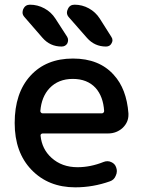

<svg xmlns="http://www.w3.org/2000/svg" viewBox="-20 -803 602 811"><path d="M160.2 -239.3Q156.2 -239.3 153.3 -236.3Q150.4 -233.4 151.4 -229.5Q157.2 -172.9 197.3 -136.7Q241.2 -96.7 307.6 -96.7Q362.3 -96.7 418 -119.1Q425.8 -122.1 433.6 -122.1Q442.4 -122.1 450.2 -118.2Q465.8 -111.3 470.7 -95.7Q473.6 -87.9 473.6 -80.1Q473.6 -70.3 468.8 -60.5Q461.9 -43 444.3 -37.1Q373 -11.7 297.9 -11.7Q184.6 -11.7 113.3 -85.4Q42 -159.2 42 -283.2Q42 -410.2 108.4 -482.9Q174.8 -555.7 288.1 -555.7Q399.4 -555.7 460.9 -486.3Q514.6 -427.7 522.5 -324.2Q522.5 -321.3 522.5 -317.4Q522.5 -287.1 499 -263.7Q472.7 -239.3 436.5 -239.3ZM150.4 -334Q150.4 -330.1 153.3 -327.1Q156.2 -324.2 160.2 -324.2H410.2Q414.1 -324.2 417 -327.1Q419.9 -330.1 419.9 -334Q416 -395.5 383.8 -431.6Q348.6 -469.7 287.6 -469.7Q226.6 -469.7 189.5 -430.7Q155.3 -394.5 150.4 -334ZM294.9 -783.2Q327.1 -783.2 355.5 -767.6Q383.8 -752 401.4 -724.6L450.2 -647.5Q455.1 -640.6 455.1 -632.8Q455.1 -627 451.2 -620.1Q444.3 -606.4 427.7 -606.4Q379.9 -606.4 347.7 -642.6L270.5 -730.5Q262.7 -739.3 262.7 -750Q262.7 -756.8 266.6 -764.6Q274.4 -783.2 294.9 -783.2ZM106.4 -783.2Q138.7 -783.2 167.5 -767.6Q196.3 -752 213.9 -724.6L263.7 -647.5Q267.6 -640.6 267.6 -633.8Q267.6 -627 264.6 -620.1Q256.8 -606.4 240.2 -606.4Q191.4 -606.4 159.2 -643.6L83 -731.4Q75.2 -740.2 75.2 -750Q75.2 -756.8 78.1 -764.6Q86.9 -783.2 106.4 -783.2Z"/></svg>

Font: Gen Jyuu GothicX Medium
Style: Regular
Weight: 500
Designer: Ryoko NISHIZUKA (kana &amp; ideographs); Paul D. Hunt (Latin, Greek &amp; Cyrillic); Wenlong ZHANG (bopomofo); Sandoll C
Version: Version 1.058.20140828